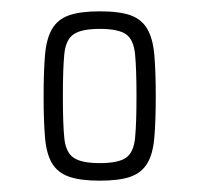

<svg xmlns="http://www.w3.org/2000/svg" viewBox="-20 -716 351 339"><path d="M156 -397Q122 -397 102 -404Q82 -411 72 -427.5Q62 -444 59.5 -473Q57 -502 57 -546Q57 -590 59.5 -619Q62 -648 72 -665Q82 -682 102 -689Q122 -696 156 -696Q191 -696 210.5 -689Q230 -682 240 -665Q250 -648 252.5 -619Q255 -590 255 -546Q255 -502 252.5 -473Q250 -444 240 -427.5Q230 -411 210.5 -404Q191 -397 156 -397ZM156 -428Q189 -428 202.5 -437.5Q216 -447 218.5 -472.5Q221 -498 221 -546Q221 -594 218.5 -620Q216 -646 202.5 -655.5Q189 -665 156 -665Q124 -665 110 -655.5Q96 -646 93.5 -620Q91 -594 91 -546Q91 -498 93.5 -472.5Q96 -447 110 -437.5Q124 -428 156 -428Z"/></svg>

Font: Saira Thin Condensed
Style: Regular
Weight: 100
Width: 3
Version: Version 1.101